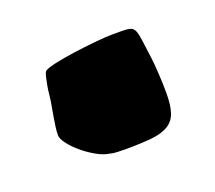

<svg xmlns="http://www.w3.org/2000/svg" viewBox="-48 -485 322 287"><g transform="rotate(-20 113.5 -342.0)"><path d="M193.8 -371.1Q194.8 -363.3 195.8 -347.4Q196.8 -331.5 196.8 -315.9Q196.8 -296.4 192.9 -284.9Q189 -273.4 179 -267.3Q168.9 -261.2 152.1 -259.5Q135.3 -257.8 109.9 -257.8Q103 -257.8 97.2 -258.1Q91.3 -258.3 85.9 -259.8Q76.2 -261.2 65.2 -267.6Q54.2 -273.9 44.7 -282Q35.2 -290 29.1 -298.3Q22.9 -306.6 22.9 -312Q22.9 -317.9 23.9 -325.2Q24.9 -332.5 26.1 -339.6Q27.3 -346.7 28.3 -352.3Q29.3 -357.9 29.8 -360.8Q30.8 -366.7 31.5 -373.8Q32.2 -380.9 33.4 -387.5Q34.7 -394 35.9 -399.7Q37.1 -405.3 39.1 -408.2Q42 -411.1 56.2 -414.3Q70.3 -417.5 88.1 -419.9Q106 -422.4 123.5 -424.1Q141.1 -425.8 150.9 -425.8H166Q174.8 -425.8 179.4 -424.3Q184.1 -422.9 186.3 -417.5Q188.5 -412.1 189.9 -401.1Q191.4 -390.1 193.8 -371.1Z"/></g></svg>

Font: Freckle Face
Style: Regular
Weight: 400
Designer: Astigmatic (AOETI)
Foundry: Astigmatic (AOETI)
Version: Version 1.000